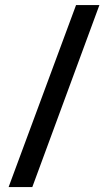

<svg xmlns="http://www.w3.org/2000/svg" viewBox="-20 -739 425 763"><path d="M375 -718.8 108.4 4.4H14.2L282.2 -718.8Z"/></svg>

Font: Open Sans Condensed SemiBold
Style: Regular
Weight: 600
Width: 3
Designer: Monotype Design Team
Foundry: Monotype Imaging Inc.
Version: Version 3.000; ttfautohint (v1.8.4)